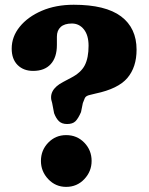

<svg xmlns="http://www.w3.org/2000/svg" viewBox="-20 -754 610 788"><path d="M194 -331.5Q175 -384 239 -417.5L272 -435Q312.5 -456 328 -486.2Q343.5 -516.5 343.5 -566Q343.5 -609.5 324.2 -633.5Q305 -657.5 275 -657.5Q244.5 -657.5 229 -643.2Q213.5 -629 213.5 -603.5V-569.5Q213.5 -518.5 188.2 -490.8Q163 -463 116 -463Q76.5 -463 52.2 -487.2Q28 -511.5 28 -554.5Q28 -603.5 61 -644.2Q94 -685 151.5 -709.8Q209 -734.5 282.5 -734.5Q413 -734.5 476.8 -686.8Q540.5 -639 540.5 -550Q540.5 -478.5 502.8 -434Q465 -389.5 372 -370L349.5 -364.5Q332.5 -361 328.2 -351.5Q324 -342 320 -331L312.5 -294Q301 -267.5 289.5 -256.2Q278 -245 255.5 -245Q234 -245 222 -256.5Q210 -268 202 -289.5ZM251.5 13Q208 13 178 -18.8Q148 -50.5 148 -93.5Q148 -137.5 178 -168.5Q208 -199.5 251.5 -199.5Q296 -199.5 326 -168.5Q356 -137.5 356 -93.5Q356 -50.5 326 -18.8Q296 13 251.5 13Z"/></svg>

Font: Fraunces 9pt S100
Style: Bold
Weight: 700
Version: Version 1.000; ttfautohint (v1.8.3)